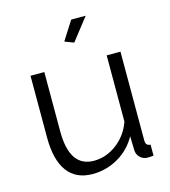

<svg xmlns="http://www.w3.org/2000/svg" viewBox="-110 -819 814 918"><g transform="rotate(-15 297.0 -360.0)"><path d="M313 -620.1 268.1 -637.2 327.1 -730H398.9ZM69.8 -214.8V-521H138.2V-227.1Q138.2 -49.8 258.8 -49.8Q319.3 -49.8 371.6 -89.1Q423.8 -128.4 446.8 -192.9V-521H515.1V-82Q515.1 -67.9 520.8 -61.5Q526.4 -55.2 539.1 -54.2V0Q522.9 2 506.8 2Q485.8 0.5 471.9 -13.7Q458 -27.8 457 -47.9L455.1 -118.2Q421.9 -58.1 363.3 -24.2Q304.7 9.8 235.8 9.8Q154.3 9.8 112.1 -47.1Q69.8 -104 69.8 -214.8Z"/></g></svg>

Font: Rawline
Style: Regular
Weight: 400
Designer: Matt McInerney, Pablo Impallari, Rodrigo Fuenzalida
Foundry: Matt McInerney, Pablo Impallari, Rodrigo Fuenzalida
Version: Version 4.020;PS 004.020;hotconv 1.0.88;makeotf.lib2.5.64775